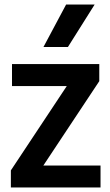

<svg xmlns="http://www.w3.org/2000/svg" viewBox="-20 -828 486 848"><path d="M28 0V-75.5L275 -448H33V-545H418.5V-469.5L171.5 -97H424V0ZM172 -620.5 272 -808H398L280 -620.5Z"/></svg>

Font: Encode Sans Semi Condensed SemiBold
Style: Regular
Weight: 600
Width: 4
Designer: Multiple Designers
Foundry: Impallari Type
Version: Version 3.000; ttfautohint (v1.8.3) -l 8 -r 50 -G 200 -x 14 